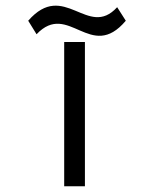

<svg xmlns="http://www.w3.org/2000/svg" viewBox="-20 -647 492 667"><path d="M387 -622C285 -510 203 -718 78 -575L107 -528C218 -645 295 -430 417 -575ZM275 0V-501H203V0Z"/></svg>

Font: Advent Pro
Style: Medium
Weight: 500
Designer: Andreas Kalpakidis
Foundry: Andreas Kalpakidis
Version: Version 2.002 2008